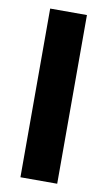

<svg xmlns="http://www.w3.org/2000/svg" viewBox="-79 -711 420 751"><g transform="rotate(10 130.5 -335.0)"><path d="M58 -670V0H204V-670Z"/></g></svg>

Font: LT Wave Bold
Style: Regular
Weight: 700
Designer: Daniel Lyons
Version: Version 2.5 (Glyphs App)